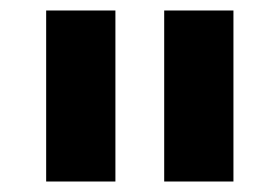

<svg xmlns="http://www.w3.org/2000/svg" viewBox="-20 -760 533 366"><path d="M68 -414V-740H200V-414ZM293 -414V-740H425V-414Z"/></svg>

Font: IBM Plex Sans Devanagari
Style: Bold
Weight: 700
Designer: Mike Abbink, Paul van der Laan, Pieter van Rosmalen, Erin McLaughlin
Foundry: Bold Monday
Version: Version 1.1